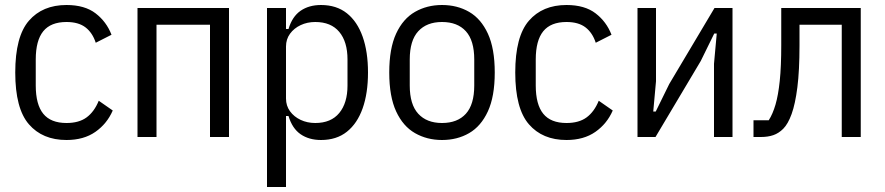

<svg xmlns="http://www.w3.org/2000/svg" viewBox="-20 -548 3539 768"><path d="M246 12Q150 12 95.5 -51Q41 -114 41 -258Q41 -402 95.5 -465Q150 -528 246 -528Q319 -528 362.5 -494.5Q406 -461 426 -409L363 -377Q350 -417 322 -438.5Q294 -460 246 -460Q183 -460 153 -423Q123 -386 123 -310V-206Q123 -130 153 -93Q183 -56 246 -56Q296 -56 326.5 -78.5Q357 -101 375 -145L431 -106Q408 -53 361.5 -20.5Q315 12 246 12Z M530 0V-516H896V0H820V-449H606V0Z M1048 200V-516H1124V-432H1134Q1149 -482 1182.5 -505Q1216 -528 1264 -528Q1326 -528 1367.5 -495Q1409 -462 1430.5 -401.5Q1452 -341 1452 -258Q1452 -175 1430.5 -114.5Q1409 -54 1367.5 -21Q1326 12 1264 12Q1216 12 1182.5 -11Q1149 -34 1134 -84H1124V200ZM1241 -56Q1304 -56 1337 -96Q1370 -136 1370 -206V-310Q1370 -381 1337 -420.5Q1304 -460 1241 -460Q1209 -460 1182.5 -447.5Q1156 -435 1140 -413Q1124 -391 1124 -362V-154Q1124 -125 1140 -103Q1156 -81 1182.5 -68.5Q1209 -56 1241 -56Z M1748 12Q1688 12 1640 -15.5Q1592 -43 1564.5 -102.5Q1537 -162 1537 -258Q1537 -354 1564.5 -413.5Q1592 -473 1640 -500.5Q1688 -528 1748 -528Q1809 -528 1856.5 -500.5Q1904 -473 1931.5 -413.5Q1959 -354 1959 -258Q1959 -162 1931.5 -102.5Q1904 -43 1856.5 -15.5Q1809 12 1748 12ZM1748 -56Q1810 -56 1843.5 -93Q1877 -130 1877 -206V-310Q1877 -386 1843.5 -423Q1810 -460 1748 -460Q1687 -460 1653 -423Q1619 -386 1619 -310V-206Q1619 -130 1653 -93Q1687 -56 1748 -56Z M2246 12Q2150 12 2095.5 -51Q2041 -114 2041 -258Q2041 -402 2095.5 -465Q2150 -528 2246 -528Q2319 -528 2362.5 -494.5Q2406 -461 2426 -409L2363 -377Q2350 -417 2322 -438.5Q2294 -460 2246 -460Q2183 -460 2153 -423Q2123 -386 2123 -310V-206Q2123 -130 2153 -93Q2183 -56 2246 -56Q2296 -56 2326.5 -78.5Q2357 -101 2375 -145L2431 -106Q2408 -53 2361.5 -20.5Q2315 12 2246 12Z M2530 0V-516H2604V-223L2593 -102H2603L2657 -212L2838 -516H2910V0H2836V-293L2847 -414H2837L2783 -304L2602 0Z M2994 0V-67H3055Q3071 -92 3082 -129.5Q3093 -167 3099 -224.5Q3105 -282 3105 -368V-516H3423V0H3347V-449H3178V-366Q3178 -266 3169.5 -199Q3161 -132 3146.5 -92Q3132 -52 3113 -33Q3095 -15 3073.5 -7.5Q3052 0 3023 0Z"/></svg>

Font: IBM Plex Sans Condensed
Style: Regular
Weight: 400
Width: 3
Designer: Mike Abbink, Paul van der Laan, Pieter van Rosmalen
Foundry: Bold Monday
Version: Version 3.201